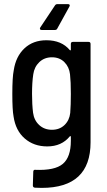

<svg xmlns="http://www.w3.org/2000/svg" viewBox="-20 -713 520 935"><path d="M318 -681 259 -574Q256 -567 247 -567H183Q177 -567 175 -570.5Q173 -574 176 -579L248 -687Q252 -693 260 -693H311Q317 -693 319 -689.5Q321 -686 318 -681ZM335 -509H411Q421 -509 421 -499V-20Q421 202 183 202Q161 202 150 201Q140 200 140 190L142 123Q142 118 145 115.5Q148 113 152 114Q247 118 286 85Q325 52 325 -27V-47Q325 -49 323.5 -50Q322 -51 320 -49Q280 0 210 0Q145 0 100.5 -38.5Q56 -77 46 -146Q40 -178 40 -255Q40 -338 47 -371Q57 -438 99 -477.5Q141 -517 206 -517Q280 -517 320 -469Q322 -467 323.5 -468Q325 -469 325 -471V-499Q325 -509 335 -509ZM325 -256Q325 -316 321 -351Q317 -387 293.5 -410.5Q270 -434 233 -434Q196 -434 171.5 -410.5Q147 -387 142 -351Q136 -312 136 -256Q136 -204 141 -164Q146 -127 171 -104Q196 -81 233 -81Q270 -81 294 -104Q318 -127 322 -163Q325 -202 325 -256Z"/></svg>

Font: Barlow Semi Condensed Medium
Style: Regular
Weight: 500
Width: 4
Designer: Jeremy Tribby
Foundry: Tribby Type
Version: Version 1.422; ttfautohint (v1.8)